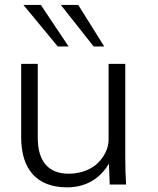

<svg xmlns="http://www.w3.org/2000/svg" viewBox="-20 -766 655 797"><path d="M412.6 -573.2 304.7 -745.6H232.4L368.7 -573.2ZM264.6 -573.2 149.4 -745.6H77.1L219.7 -573.2ZM258.8 11.7C338.9 11.7 397 -26.9 432.1 -86.9L435.5 0H503.4C501 -34.7 500 -73.7 500 -116.7V-501H430.7V-185.1C430.7 -153.3 415.5 -119.6 388.7 -91.8C362.8 -64.5 317.4 -44.9 266.1 -44.9C180.7 -44.9 136.7 -95.7 136.7 -195.3V-501H67.9V-196.3C67.9 -64 131.8 11.7 258.8 11.7Z"/></svg>

Font: Ride Light
Style: Regular
Weight: 300
Version: Version 3.000